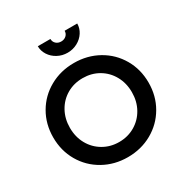

<svg xmlns="http://www.w3.org/2000/svg" viewBox="-218 -1167 1315 1359"><g transform="rotate(-30 439.0 -487.5)"><path d="M49.5 -373Q49.5 -481.5 100.5 -569.4Q151.5 -657.2 240.8 -707.1Q330 -757 439 -757Q548 -757 637.1 -707.1Q726.2 -657.2 777.4 -569.2Q828.5 -481.2 828.5 -373Q828.5 -264.5 777.5 -176.5Q726.5 -88.5 637.2 -38.2Q548 12 439 12Q330 12 240.8 -38.2Q151.5 -88.5 100.5 -176.5Q49.5 -264.5 49.5 -373ZM692.2 -373Q692.2 -447.2 659.2 -506.6Q626.2 -566 568.6 -599.6Q511 -633.2 439 -633.2Q367 -633.2 309.4 -599.6Q251.8 -566 218.8 -506.6Q185.8 -447.2 185.8 -373Q185.8 -298.5 218.8 -239.1Q251.8 -179.8 309.8 -145.8Q367.8 -111.8 439 -111.8Q510.2 -111.8 568.2 -145.8Q626.2 -179.8 659.2 -239.1Q692.2 -298.5 692.2 -373ZM277.8 -987.2H380.8Q380.8 -963.8 397.2 -948.5Q413.8 -933.2 438.8 -933.2Q463.8 -933.2 480.5 -948.5Q497.2 -963.8 497.2 -987.2H600Q600 -948.8 578.5 -915.2Q557 -881.6 519.7 -861.5Q482.5 -841.5 439 -841.5Q395.4 -841.5 358.4 -861.4Q321.3 -881.3 299.5 -915.1Q277.8 -949 277.8 -987.2Z"/></g></svg>

Font: Trafiko Sans Variable
Style: Regular
Weight: 400
Designer: Gumpita Rahayu / Trafiko
Foundry: Tokotype / Trafiko
Version: Version 0.001;FEAKit 1.0